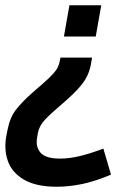

<svg xmlns="http://www.w3.org/2000/svg" viewBox="-24 -527 508 730"><path d="M240 -507H361L340 -388H219ZM205 76Q238 76 277 67Q316 58 369 38L398 137Q339 162 289 172.5Q239 183 192 183Q113 183 67 156Q21 129 5.5 84Q-10 39 1 -15L5 -35Q14 -81 37.5 -111Q61 -141 102 -177L140 -210Q165 -232 178 -246.5Q191 -261 196.5 -273Q202 -285 204 -299L206 -308H326L323 -290Q319 -264 309.5 -242.5Q300 -221 280.5 -198Q261 -175 225 -143L186 -109Q154 -81 139.5 -63Q125 -45 120 -21L117 -3Q111 31 130 53.5Q149 76 205 76Z"/></svg>

Font: Inria Sans
Style: Bold Italic
Weight: 700
Italic angle: -10°
Designer: Black Foundry Team
Foundry: Black Foundry
Version: Version 1.2; ttfautohint (v1.8.3)